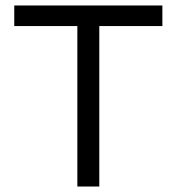

<svg xmlns="http://www.w3.org/2000/svg" viewBox="-20 -680 644 700"><path d="M572 -585H342V0H262V-585H32V-660H342H572Z"/></svg>

Font: Work Sans
Style: Regular
Weight: 400
Designer: Wei Huang
Foundry: Wei Huang
Version: Version 1.500; ttfautohint (v1.6)